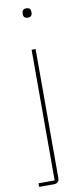

<svg xmlns="http://www.w3.org/2000/svg" viewBox="-101 -758 434 994"><g transform="rotate(-10 115.5 -261.0)"><path d="M105 -506H126V171C126 190 116 200 97 200H20V181H105ZM115 -673C98 -673 92 -683 92 -694V-701C92 -712 98 -722 115 -722C132 -722 138 -712 138 -701V-694C138 -683 132 -673 115 -673Z"/></g></svg>

Font: Plexus Sans Thin
Style: Regular
Weight: 250
Version: Version 2.001;PS 002.001;hotconv 1.0.70;makeotf.lib2.5.58329